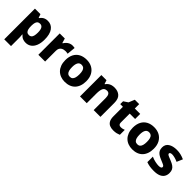

<svg xmlns="http://www.w3.org/2000/svg" viewBox="232 -1959 3495 3495"><g transform="rotate(45 1979.5 -211.5)"><path d="M394 -560Q487 -560 540 -487.5Q593 -415 593 -277Q593 -183 566.5 -119Q540 -55 494 -22.5Q448 10 388 10Q349 10 321 0Q293 -10 274.5 -25Q256 -40 243 -56H237Q239 -38 241 -15Q243 8 243 35V240H69V-550H211L235 -480H243Q258 -502 278 -520Q298 -538 326.5 -549Q355 -560 394 -560ZM331 -423Q298 -423 279.5 -408Q261 -393 252.5 -364.5Q244 -336 243 -293V-277Q243 -230 251 -197.5Q259 -165 278.5 -148Q298 -131 332 -131Q360 -131 379 -146.5Q398 -162 407 -195Q416 -228 416 -278Q416 -354 394.5 -388.5Q373 -423 331 -423Z M1027 -560Q1043 -560 1060 -558Q1077 -556 1086 -554L1070 -390Q1060 -393 1045 -395Q1030 -397 1006 -397Q986 -397 964.5 -391.5Q943 -386 924 -373Q905 -360 893 -336.5Q881 -313 881 -274V0H707V-550H838L864 -461H873Q888 -488 912 -511Q936 -534 965.5 -547Q995 -560 1027 -560Z M1665 -277Q1665 -208 1646 -154.5Q1627 -101 1592 -64.5Q1557 -28 1506.5 -9Q1456 10 1392 10Q1334 10 1284 -9Q1234 -28 1198 -64.5Q1162 -101 1142 -154.5Q1122 -208 1122 -277Q1122 -368 1155 -431Q1188 -494 1249 -527Q1310 -560 1395 -560Q1474 -560 1534.5 -527Q1595 -494 1630 -431Q1665 -368 1665 -277ZM1299 -277Q1299 -227 1308.5 -192Q1318 -157 1339 -139Q1360 -121 1394 -121Q1428 -121 1448.5 -139Q1469 -157 1478.5 -192Q1488 -227 1488 -277Q1488 -326 1478.5 -360.5Q1469 -395 1448 -412Q1427 -429 1393 -429Q1344 -429 1321.5 -390Q1299 -351 1299 -277Z M2111 -560Q2198 -560 2251.5 -512.5Q2305 -465 2305 -358V0H2131V-309Q2131 -365 2112.5 -394Q2094 -423 2055 -423Q1995 -423 1974 -378Q1953 -333 1953 -248V0H1779V-550H1911L1935 -477H1942Q1960 -504 1984.5 -522.5Q2009 -541 2041 -550.5Q2073 -560 2111 -560Z M2697 -128Q2722 -128 2743.5 -133Q2765 -138 2786 -146V-19Q2758 -7 2724.5 1.5Q2691 10 2642 10Q2590 10 2550.5 -6.5Q2511 -23 2488 -63.5Q2465 -104 2465 -178V-419H2396V-492L2480 -548L2527 -663H2640V-550H2779V-419H2640V-189Q2640 -158 2655 -143Q2670 -128 2697 -128Z M3403 -277Q3403 -208 3384 -154.5Q3365 -101 3330 -64.5Q3295 -28 3244.5 -9Q3194 10 3130 10Q3072 10 3022 -9Q2972 -28 2936 -64.5Q2900 -101 2880 -154.5Q2860 -208 2860 -277Q2860 -368 2893 -431Q2926 -494 2987 -527Q3048 -560 3133 -560Q3212 -560 3272.5 -527Q3333 -494 3368 -431Q3403 -368 3403 -277ZM3037 -277Q3037 -227 3046.5 -192Q3056 -157 3077 -139Q3098 -121 3132 -121Q3166 -121 3186.5 -139Q3207 -157 3216.5 -192Q3226 -227 3226 -277Q3226 -326 3216.5 -360.5Q3207 -395 3186 -412Q3165 -429 3131 -429Q3082 -429 3059.5 -390Q3037 -351 3037 -277Z M3918 -166Q3918 -114 3894 -74Q3870 -34 3819 -12Q3768 10 3687 10Q3629 10 3583.5 3Q3538 -4 3492 -21V-163Q3542 -140 3594.5 -129Q3647 -118 3681 -118Q3719 -118 3736 -127.5Q3753 -137 3753 -154Q3753 -168 3743 -178Q3733 -188 3707 -199.5Q3681 -211 3633 -231Q3586 -250 3554.5 -272Q3523 -294 3507 -325Q3491 -356 3491 -401Q3491 -480 3552.5 -520Q3614 -560 3715 -560Q3769 -560 3816 -548.5Q3863 -537 3913 -515L3864 -401Q3825 -419 3783.5 -430Q3742 -441 3715 -441Q3688 -441 3672.5 -433Q3657 -425 3657 -411Q3657 -399 3666.5 -389.5Q3676 -380 3701 -369.5Q3726 -359 3773 -340Q3821 -321 3853.5 -298.5Q3886 -276 3902 -245Q3918 -214 3918 -166Z"/></g></svg>

Font: Noto Sans Oriya ExtraBold
Style: Regular
Weight: 800
Version: Version 2.003